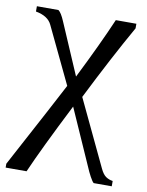

<svg xmlns="http://www.w3.org/2000/svg" viewBox="-79 -516 601 785"><g transform="rotate(10 221.5 -123.0)"><path d="M364.7 212.9Q358.9 209 348.4 189.5Q337.9 169.9 332 155.3L227.5 -80.6Q130.4 110.8 85.9 212.9H-1V196.8Q152.3 -88.9 189 -159.7L77.1 -394Q61.5 -427.7 10.3 -437V-459H99.6Q111.8 -450.7 126 -417L217.8 -203.6Q292.5 -353 337.9 -459H423.3V-439.9Q347.2 -305.7 257.3 -126L387.2 147.9Q397.9 170.9 410.4 179.7Q422.9 188.5 439.5 190.9V212.9Z"/></g></svg>

Font: Tinos
Style: Regular
Weight: 400
Designer: Steve Matteson
Foundry: Monotype Imaging Inc.
Version: Version 1.23